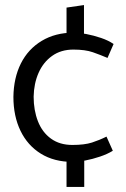

<svg xmlns="http://www.w3.org/2000/svg" viewBox="-20 -627 498 759"><path d="M312 -471V-607L243 -597V-473ZM313 -13 243 -10V112H313ZM401 -87Q373 -73 343.5 -63.5Q314 -54 266 -54Q216 -54 181.5 -79Q147 -104 130 -147.5Q113 -191 113 -245Q114 -297 132.5 -339Q151 -381 186 -406Q221 -431 270 -431Q317 -431 347 -420.5Q377 -410 405 -398L429 -453Q409 -467 379.5 -477Q350 -487 321 -492.5Q292 -498 272 -498Q199 -498 145 -465.5Q91 -433 62.5 -376Q34 -319 33 -244Q33 -168 61 -110Q89 -52 141.5 -19.5Q194 13 267 13Q288 13 317 7.5Q346 2 375.5 -8Q405 -18 426 -31Z"/></svg>

Font: Catamaran
Style: Regular
Weight: 400
Designer: Pria Ravichandran
Version: Version 2.000